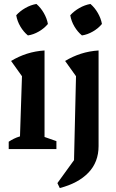

<svg xmlns="http://www.w3.org/2000/svg" viewBox="-20 -753 588 970"><path d="M24 0V-37Q36 -45 50 -52Q64 -59 81 -64L91 -368L36 -445Q74 -468 116 -481.5Q158 -495 205 -498V-61L265 -40V0ZM164 -733Q186 -714 201.5 -687Q217 -660 222 -632Q204 -610 176.5 -594Q149 -578 121 -574Q99 -592 83 -619Q67 -646 62 -676Q81 -697 108 -712.5Q135 -728 164 -733ZM282 197 270 172 354 56 364 -368 309 -445Q347 -468 389 -481.5Q431 -495 478 -498V-15Q478 66 426.5 119.5Q375 173 282 197ZM437 -733Q459 -714 474.5 -687Q490 -660 495 -632Q477 -610 449.5 -594Q422 -578 394 -574Q372 -592 356 -619Q340 -646 335 -676Q354 -697 381 -712.5Q408 -728 437 -733Z"/></svg>

Font: Piazzolla SemiBold
Style: Regular
Weight: 600
Designer: Juan Pablo del Peral
Foundry: Huerta Tipografica
Version: Version 1.330